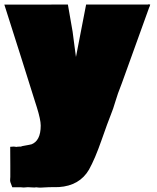

<svg xmlns="http://www.w3.org/2000/svg" viewBox="-28 -605 733 894"><path d="M116.2 67.9Q161.6 52.2 161.6 -20.5Q161.6 -47.9 143.1 -106.9L135.3 -131.3Q78.1 -314.5 -7.8 -583.5H141.1L288.1 -584L310.1 -457.5Q312.5 -436.5 317.9 -397.9Q323.2 -359.4 325.7 -339.8L373 -584H661.6V-585L671.4 -584L668.9 -574.2H668L539.1 -216.8Q519 -166.5 509.3 -132.6Q499.5 -98.6 487.3 -68.8Q475.1 -39.1 444.6 48.1Q414.1 135.3 386.2 185.1Q342.3 259.8 246.1 266.1L200.2 266.6L160.6 268.6Q149.4 268.6 141.6 267.1Q138.2 268.1 131.3 268.1L101.6 266.6L82.5 268.1Q80.1 268.1 70.3 267.1Q49.8 267.1 29.3 267.1L20 242.2Q19 239.3 19 234.6Q19 230 19.5 228V224.6L20 219.7V164.1Q20 106.4 19.5 78.6Q26.4 77.6 34.4 77.6Q42.5 77.6 47.4 79.1Q54.2 77.6 65.4 77.6H69.3Q73.2 75.2 86.9 73.2Q100.6 71.3 107.9 69.3Q115.2 67.4 116.2 67.4Z"/></svg>

Font: Bowlby One
Style: Regular
Weight: 400
Designer: vernon adams
Foundry: vernon adams
Version: Version 1.000